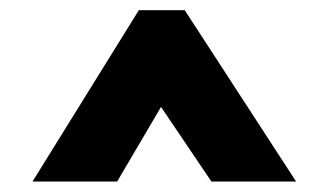

<svg xmlns="http://www.w3.org/2000/svg" viewBox="-20 -674 636 372"><path d="M43 -322.3 249 -654.3H337.9L553.7 -322.3H389.6L292 -466.8L207 -322.3Z"/></svg>

Font: Sen ExtraBold
Style: Regular
Weight: 800
Version: Version 2.000;gftools[0.9.31]